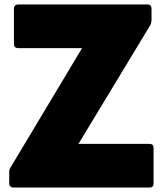

<svg xmlns="http://www.w3.org/2000/svg" viewBox="-20 -792 732 854"><path d="M21 24V-28Q21 -39 28 -49L345 -578H60Q52 -578 47 -582.5Q42 -587 42 -595V-754Q42 -762 47 -767Q52 -772 60 -772H638Q645 -772 649.5 -767Q654 -762 654 -754V-702Q654 -693 649 -681L329 -152H645Q663 -152 663 -135V24Q663 42 645 42H39Q31 42 26 37Q21 32 21 24Z"/></svg>

Font: LINE Seed JP_TTF ExtraBold
Style: Regular
Weight: 800
Designer: LY Corporation & Fontrix & Fontworks
Version: Version 1.015